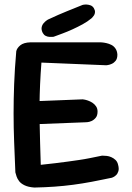

<svg xmlns="http://www.w3.org/2000/svg" viewBox="-20 -844 593 862"><path d="M134 -2Q107 -4 90.5 -12Q74 -20 66 -30.5Q58 -41 54.5 -51.5Q51 -62 49 -70Q46 -142 43.5 -206.5Q41 -271 41 -334.5Q41 -398 43.5 -466Q46 -534 53 -614Q56 -628 71 -640.5Q86 -653 117 -654H431Q431 -654 438.5 -653.5Q446 -653 457.5 -650.5Q469 -648 480 -642.5Q491 -637 498.5 -626Q506 -615 507 -599Q507 -581 499.5 -571.5Q492 -562 482 -557.5Q472 -553 464.5 -552Q457 -551 457 -551L166 -563Q162 -511 160 -465.5Q158 -420 157.5 -378Q157 -336 158 -293.5Q159 -251 160 -204.5Q161 -158 163 -104Q200 -108 229.5 -111.5Q259 -115 284 -118.5Q309 -122 333.5 -125.5Q358 -129 383 -134Q408 -139 437 -145Q437 -145 443.5 -145Q450 -145 459.5 -144Q469 -143 479.5 -138.5Q490 -134 498.5 -126Q507 -118 510 -105Q515 -87 511.5 -75.5Q508 -64 501 -57.5Q494 -51 488 -48.5Q482 -46 482 -46Q435 -36 392.5 -28Q350 -20 308.5 -14.5Q267 -9 224.5 -6Q182 -3 134 -2ZM78 -284 72 -387 351 -398Q351 -398 358 -397Q365 -396 375 -392.5Q385 -389 394.5 -383Q404 -377 411 -367Q418 -357 418 -343Q418 -325 409.5 -315Q401 -305 390.5 -300.5Q380 -296 371.5 -295.5Q363 -295 363 -295ZM221 -679Q221 -679 215.5 -678.5Q210 -678 201.5 -678.5Q193 -679 185 -683Q177 -687 172 -696Q165 -710 167 -721Q169 -732 176 -740Q183 -748 189 -752Q195 -756 195 -756Q244 -779 281.5 -794Q319 -809 351 -822Q351 -822 356.5 -823Q362 -824 370 -823.5Q378 -823 386.5 -820Q395 -817 401 -808Q407 -798 406.5 -789.5Q406 -781 402 -775Q398 -769 394.5 -765.5Q391 -762 391 -762Q373 -747 351 -735Q329 -723 306 -712.5Q283 -702 261.5 -694Q240 -686 221 -679Z"/></svg>

Font: Sour Gummy Medium
Style: Regular
Weight: 500
Designer: Stefie Justprince
Foundry: Eifetstype
Version: Version 1.000